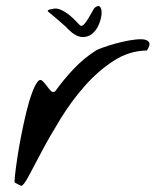

<svg xmlns="http://www.w3.org/2000/svg" viewBox="-20 -606 515 626"><path d="M28.3 -10.7Q26.4 -11.7 28.8 -33.7Q31.2 -55.7 36.1 -88.9Q41 -122.1 48.8 -162.1Q56.6 -202.1 65.4 -238.8Q74.2 -275.4 84.5 -303.2Q94.7 -331.1 104.5 -341.8Q111.3 -348.6 118.2 -342.3Q125 -335.9 131.8 -326.7Q138.7 -317.4 145.5 -310.1Q152.3 -302.7 160.2 -308.6Q187.5 -346.7 220.2 -381.3Q252.9 -416 293 -441.4Q296.9 -444.3 314.5 -450.7Q332 -457 354.5 -463.4Q377 -469.7 400.9 -474.1Q424.8 -478.5 441.9 -478Q459 -477.5 465.3 -469.2Q471.7 -460.9 459 -441.4Q400.4 -440.4 349.6 -407.2Q298.8 -374 255.9 -325.2Q212.9 -276.4 177.7 -219.2Q142.6 -162.1 116.7 -113.3Q90.8 -64.5 73.7 -32.2Q56.6 0 48.8 0Q47.9 0 40 -4.4Q32.2 -8.8 28.3 -10.7ZM289.1 -581.1Q301.8 -590.8 307.1 -582.5Q312.5 -574.2 311 -558.6Q309.6 -543 301.8 -524.9Q293.9 -506.8 280.3 -495.6Q266.6 -484.4 247.1 -485.4Q227.5 -486.3 203.1 -509.8Q200.2 -513.7 190.9 -522Q181.6 -530.3 170.9 -539.6Q160.2 -548.8 150.4 -557.1Q140.6 -565.4 136.7 -568.4Q133.8 -571.3 138.7 -573.7Q143.6 -576.2 148.4 -576.2Q163.1 -581.1 178.2 -574.2Q193.4 -567.4 206.5 -556.6Q219.7 -545.9 229 -535.6Q238.3 -525.4 242.2 -522.5Q248 -519.5 255.4 -528.3Q262.7 -537.1 269.5 -548.3Q276.4 -559.6 281.7 -569.8Q287.1 -580.1 289.1 -581.1Z"/></svg>

Font: Nothing You Could Do
Style: Regular
Weight: 400
Version: Version 1.005